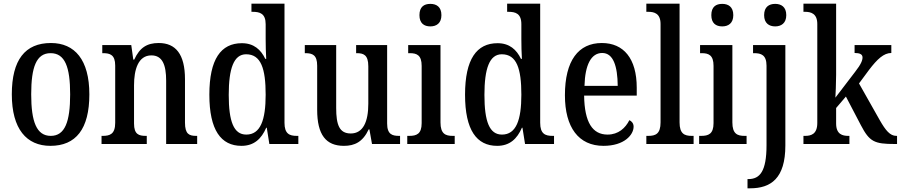

<svg xmlns="http://www.w3.org/2000/svg" viewBox="-20 -780 4879 1040"><path d="M253 10C391 10 464 -81 464 -269C464 -456 385 -547 256 -547C116 -547 44 -456 44 -269C44 -81 124 10 253 10ZM255 -44C178 -44 149 -121 149 -269C149 -417 177 -492 254 -492C332 -492 360 -417 360 -269C360 -121 332 -44 255 -44Z M530 0H775V-44H770C732 -44 706 -52 706 -111V-318C706 -402 728 -480 800 -480C860 -480 880 -428 880 -343V0H1048V-44H1043C1005 -44 982 -53 982 -116V-351C982 -487 931 -547 840 -547C777 -547 737 -523 707 -457H702L691 -536H534V-492H539C576 -492 604 -483 604 -425V-115C604 -53 575 -44 536 -44H530Z M1288 10C1356 10 1396 -28 1422 -88H1425L1439 0H1596V-44H1588C1548 -44 1521 -55 1521 -115V-760H1342V-716H1349C1387 -716 1419 -707 1419 -649V-569C1419 -533 1420 -493 1422 -461H1417C1393 -511 1355 -546 1290 -546C1177 -546 1114 -460 1114 -267C1114 -75 1177 10 1288 10ZM1314 -51C1246 -51 1219 -122 1219 -266C1219 -408 1246 -486 1313 -486C1394 -486 1419 -408 1419 -267C1419 -130 1391 -51 1314 -51Z M1843 10C1901 10 1945 -11 1977 -79H1981L1995 0H2147V-44H2142C2106 -44 2077 -51 2077 -111V-536H1909V-492H1912C1948 -492 1975 -484 1975 -421V-218C1975 -121 1947 -57 1880 -57C1818 -57 1801 -104 1801 -195V-536H1631V-492H1634C1673 -492 1698 -482 1698 -424V-186C1698 -49 1746 10 1843 10Z M2311 -637C2344 -637 2371 -654 2371 -698C2371 -743 2344 -759 2311 -759C2277 -759 2252 -743 2252 -698C2252 -654 2277 -637 2311 -637ZM2186 0H2443V-44H2432C2393 -44 2366 -55 2366 -117V-536H2191V-492H2200C2238 -492 2264 -481 2264 -423V-113C2264 -54 2236 -44 2197 -44H2186Z M2673 10C2741 10 2781 -28 2807 -88H2810L2824 0H2981V-44H2973C2933 -44 2906 -55 2906 -115V-760H2727V-716H2734C2772 -716 2804 -707 2804 -649V-569C2804 -533 2805 -493 2807 -461H2802C2778 -511 2740 -546 2675 -546C2562 -546 2499 -460 2499 -267C2499 -75 2562 10 2673 10ZM2699 -51C2631 -51 2604 -122 2604 -266C2604 -408 2631 -486 2698 -486C2779 -486 2804 -408 2804 -267C2804 -130 2776 -51 2699 -51Z M3249 10C3362 10 3412 -50 3412 -94C3412 -112 3401 -124 3389 -129C3368 -87 3330 -51 3271 -51C3190 -51 3146 -116 3144 -262H3429V-305C3429 -463 3358 -547 3240 -547C3113 -547 3040 -452 3040 -264C3040 -90 3114 10 3249 10ZM3326 -315H3146C3149 -429 3182 -493 3242 -493C3302 -493 3325 -422 3326 -315Z M3481 0H3737V-44H3727C3688 -44 3661 -55 3661 -117V-760H3481V-716H3492C3524 -716 3558 -707 3558 -650V-117C3558 -55 3531 -44 3492 -44H3481Z M3892 -637C3925 -637 3952 -654 3952 -698C3952 -743 3925 -759 3892 -759C3858 -759 3833 -743 3833 -698C3833 -654 3858 -637 3892 -637ZM3767 0H4024V-44H4013C3974 -44 3947 -55 3947 -117V-536H3772V-492H3781C3819 -492 3845 -481 3845 -423V-113C3845 -54 3817 -44 3778 -44H3767Z M4179 -637C4211 -637 4239 -654 4239 -698C4239 -743 4211 -759 4179 -759C4146 -759 4119 -743 4119 -698C4119 -654 4146 -637 4179 -637ZM4029 240H4043C4155 240 4234 187 4234 8V-536H4059V-492H4065C4102 -492 4132 -483 4132 -424V7C4132 148 4096 190 4034 190H4029Z M4332 0H4581V-44H4575C4544 -44 4509 -52 4509 -111V-195L4562 -257L4643 -102C4690 -12 4716 0 4827 0H4839V-44H4835C4801 -44 4777 -74 4746 -128L4633 -328L4687 -401C4732 -460 4767 -493 4808 -493V-536H4609V-493C4637 -493 4652 -486 4652 -469C4652 -454 4645 -433 4612 -391L4505 -251C4506 -257 4509 -340 4509 -375V-760H4332V-716H4341C4372 -716 4407 -707 4407 -650V-114C4407 -53 4373 -44 4341 -44H4332Z"/></svg>

Font: Noto Serif Condensed Medium
Style: Regular
Weight: 500
Width: 3
Designer: Monotype Design Team
Foundry: Monotype Imaging Inc.
Version: Version 2.015